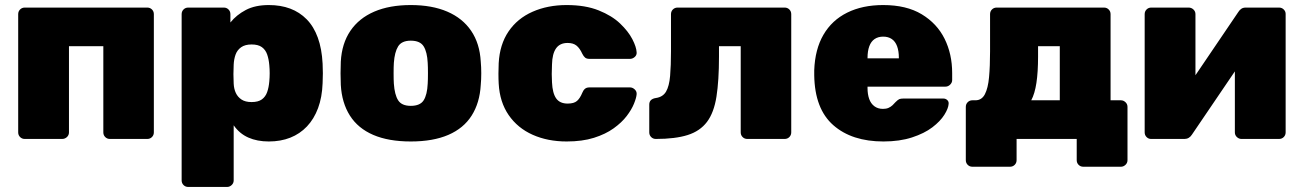

<svg xmlns="http://www.w3.org/2000/svg" viewBox="-20 -550 5149 760"><path d="M78 0Q67 0 59.5 -7.5Q52 -15 52 -26V-494Q52 -505 59.5 -512.5Q67 -520 78 -520H563Q574 -520 581.5 -512.5Q589 -505 589 -494V-26Q589 -15 581.5 -7.5Q574 0 563 0H415Q404 0 396.5 -7.5Q389 -15 389 -26V-367H253V-26Q253 -15 245 -7.5Q237 0 226 0Z M725 190Q714 190 706.5 182.5Q699 175 699 164V-494Q699 -505 706.5 -512.5Q714 -520 725 -520H866Q877 -520 884.5 -512.5Q892 -505 892 -494V-461Q916 -491 953 -510.5Q990 -530 1044 -530Q1091 -530 1128.5 -516Q1166 -502 1194 -473.5Q1222 -445 1238 -401Q1254 -357 1257 -298Q1258 -277 1258 -260Q1258 -243 1257 -221Q1255 -165 1239 -122Q1223 -79 1195 -49.5Q1167 -20 1129 -5Q1091 10 1044 10Q998 10 963 -5.5Q928 -21 905 -54V164Q905 175 897 182.5Q889 190 879 190ZM976 -146Q1002 -146 1016.5 -156.5Q1031 -167 1037.5 -185.5Q1044 -204 1046 -228Q1049 -260 1046 -292Q1044 -316 1037.5 -334.5Q1031 -353 1016.5 -363.5Q1002 -374 976 -374Q950 -374 934.5 -363Q919 -352 912.5 -334Q906 -316 905 -294Q904 -273 904 -256.5Q904 -240 905 -219Q906 -198 913.5 -182Q921 -166 936 -156Q951 -146 976 -146Z M1606 10Q1518 10 1457.5 -16Q1397 -42 1365 -92.5Q1333 -143 1329 -214Q1328 -235 1328 -260Q1328 -285 1329 -306Q1333 -378 1367 -428Q1401 -478 1461.5 -504Q1522 -530 1606 -530Q1690 -530 1750.5 -504Q1811 -478 1845 -428Q1879 -378 1883 -306Q1885 -285 1885 -260Q1885 -235 1883 -214Q1879 -143 1847 -92.5Q1815 -42 1754.5 -16Q1694 10 1606 10ZM1606 -131Q1643 -131 1657 -153Q1671 -175 1673 -219Q1674 -234 1674 -260Q1674 -286 1673 -301Q1671 -344 1657 -366.5Q1643 -389 1606 -389Q1570 -389 1556 -366.5Q1542 -344 1539 -301Q1538 -286 1538 -260Q1538 -234 1539 -219Q1542 -175 1556 -153Q1570 -131 1606 -131Z M2223 10Q2148 10 2088.5 -16.5Q2029 -43 1993.5 -94.5Q1958 -146 1954 -219Q1953 -235 1953 -259Q1953 -283 1954 -300Q1958 -374 1993 -425.5Q2028 -477 2088 -503.5Q2148 -530 2223 -530Q2297 -530 2349.5 -509Q2402 -488 2434.5 -457Q2467 -426 2483 -395Q2499 -364 2500 -343Q2501 -332 2492.5 -324.5Q2484 -317 2474 -317H2313Q2302 -317 2296 -322Q2290 -327 2285 -337Q2275 -359 2262 -369.5Q2249 -380 2227 -380Q2196 -380 2181 -358.5Q2166 -337 2165 -295Q2163 -254 2165 -224Q2167 -181 2181.5 -160.5Q2196 -140 2227 -140Q2252 -140 2264 -150.5Q2276 -161 2285 -183Q2289 -193 2295.5 -198.5Q2302 -204 2313 -204H2474Q2484 -204 2492.5 -196Q2501 -188 2500 -177Q2499 -163 2489.5 -139.5Q2480 -116 2460.5 -90.5Q2441 -65 2409 -42Q2377 -19 2331 -4.5Q2285 10 2223 10Z M2576 0Q2565 0 2557.5 -7.5Q2550 -15 2550 -26V-136Q2550 -158 2576 -162Q2604 -166 2616.5 -187.5Q2629 -209 2632.5 -249.5Q2636 -290 2636 -347V-494Q2636 -505 2643.5 -512.5Q2651 -520 2662 -520H3086Q3097 -520 3104.5 -512.5Q3112 -505 3112 -494V-26Q3112 -15 3104.5 -7.5Q3097 0 3086 0H2938Q2927 0 2919.5 -7.5Q2912 -15 2912 -26V-367H2826V-326Q2826 -231 2816 -167.5Q2806 -104 2778.5 -67.5Q2751 -31 2702 -15.5Q2653 0 2576 0Z M3477 10Q3352 10 3278.5 -54.5Q3205 -119 3203 -252Q3203 -256 3203 -262.5Q3203 -269 3203 -272Q3206 -355 3239.5 -412.5Q3273 -470 3333.5 -500Q3394 -530 3476 -530Q3568 -530 3628.5 -493.5Q3689 -457 3719 -396.5Q3749 -336 3749 -261V-233Q3749 -223 3741 -215Q3733 -207 3722 -207H3414Q3414 -207 3414 -205Q3414 -203 3414 -201Q3414 -177 3420.5 -158.5Q3427 -140 3441 -129.5Q3455 -119 3475 -119Q3488 -119 3497 -123Q3506 -127 3513 -133.5Q3520 -140 3525 -146Q3534 -155 3539.5 -157.5Q3545 -160 3557 -160H3714Q3723 -160 3729.5 -154Q3736 -148 3735 -139Q3734 -121 3718 -95.5Q3702 -70 3670.5 -46Q3639 -22 3590 -6Q3541 10 3477 10ZM3414 -319H3538V-321Q3538 -348 3531 -367Q3524 -386 3510 -395.5Q3496 -405 3476 -405Q3456 -405 3442 -395.5Q3428 -386 3421 -367Q3414 -348 3414 -321Z M3829 110Q3818 110 3810.5 102.5Q3803 95 3803 84V-127Q3803 -138 3810.5 -145.5Q3818 -153 3829 -153H3841Q3866 -153 3878.5 -177Q3891 -201 3895 -244.5Q3899 -288 3899 -347V-494Q3899 -505 3906.5 -512.5Q3914 -520 3925 -520H4350Q4361 -520 4368.5 -512.5Q4376 -505 4376 -494V-153H4417Q4427 -153 4435 -145.5Q4443 -138 4443 -127V84Q4443 95 4435 102.5Q4427 110 4417 110H4268Q4257 110 4249.5 102.5Q4242 95 4242 84V0H4004V84Q4004 95 3996.5 102.5Q3989 110 3978 110ZM4062 -153H4175V-367H4089V-326Q4089 -265 4082.5 -222Q4076 -179 4062 -153Z M4536 0Q4526 0 4518.5 -7.5Q4511 -15 4511 -26V-494Q4511 -505 4518.5 -512.5Q4526 -520 4537 -520H4685Q4696 -520 4704 -512.5Q4712 -505 4712 -494V-154L4659 -174L4882 -503Q4887 -511 4894 -515.5Q4901 -520 4911 -520H5043Q5054 -520 5061.5 -512.5Q5069 -505 5069 -495V-26Q5069 -15 5061.5 -7.5Q5054 0 5043 0H4894Q4884 0 4876 -7.5Q4868 -15 4868 -26V-361L4922 -347L4698 -17Q4693 -9 4685.5 -4.5Q4678 0 4669 0Z"/></svg>

Font: Rubik ExtraBold
Style: Regular
Weight: 800
Designer: Hubert and Fischer
Foundry: Hubert and Fischer
Version: Version 2.300;gftools[0.9.30]